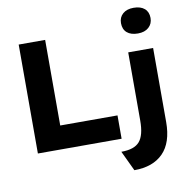

<svg xmlns="http://www.w3.org/2000/svg" viewBox="-104 -904 1191 1215"><g transform="rotate(-10 492.0 -296.5)"><path d="M78 -700H248V-150H616V0H78ZM752 -93V-531H912V-55Q912 77 846.5 143.5Q781 210 661 210L600 81Q684 81 718 41Q752 1 752 -93ZM739 -721Q739 -758 764.5 -780.5Q790 -803 834 -803Q879 -803 904 -781.5Q929 -760 929 -721Q929 -684 903.5 -661Q878 -638 834 -638Q789 -638 764 -659.5Q739 -681 739 -721Z"/></g></svg>

Font: Lexend Exa HM Xlight
Style: Bold
Weight: 700
Designer: Bonnie Shaver-Troup, Thomas Jockin, Octavio Pardo
Foundry: Lexend
Version: Version 1.091